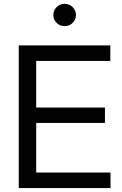

<svg xmlns="http://www.w3.org/2000/svg" viewBox="-20 -959 624 979"><path d="M75.7 0V-727.5H542.5V-648.4H164.6V-410.6H515.1V-332H164.6V-79.1H543.5V0ZM309.6 -825.7Q285.6 -825.7 268.8 -842.3Q252 -858.9 252 -882.3Q252 -906.2 268.8 -922.9Q285.6 -939.5 309.1 -939.5Q333.5 -939.5 350.3 -922.9Q367.2 -906.2 367.2 -882.3Q367.2 -858.9 350.3 -842.3Q333.5 -825.7 309.6 -825.7Z"/></svg>

Font: Inter 28pt
Style: Regular
Weight: 400
Designer: Rasmus Andersson
Foundry: rsms
Version: Version 4.001;git-66647c0bb